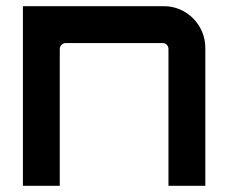

<svg xmlns="http://www.w3.org/2000/svg" viewBox="-20 -600 736 620"><path d="M173 0V-442C173 -452 182 -461 192 -461H506C516 -461 524 -452 524 -442V0H643V-446C643 -519 583 -580 510 -580H54V0Z"/></svg>

Font: Orbitron SemiBold
Style: Regular
Weight: 600
Designer: Matt McInerney
Foundry: The League of Moveable Type
Version: Version 2.001